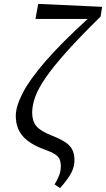

<svg xmlns="http://www.w3.org/2000/svg" viewBox="-20 -765 544 985"><path d="M260 181Q274 159 283 135.5Q292 112 292 89Q292 67 286 52.5Q280 38 261.5 26Q243 14 206 1Q130 -27 95.5 -68Q61 -109 61 -171Q61 -218 95.5 -286Q130 -354 211 -448Q292 -542 430 -668H162L176 -745L504 -730L496 -680Q391 -577 323 -501Q255 -425 216 -369Q177 -313 161 -269Q145 -225 145 -187Q145 -144 166.5 -118Q188 -92 247 -69Q312 -44 337 -17Q362 10 362 56Q362 91 345 123Q328 155 288 200Z"/></svg>

Font: Source Serif Pro
Style: Italic
Weight: 400
Italic angle: -12°
Designer: Frank Grießhammer
Foundry: Adobe Systems Incorporated
Version: Version 3.001;hotconv 1.0.111;makeotfexe 2.5.65597